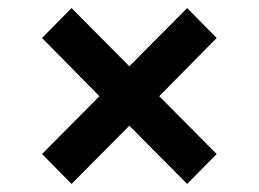

<svg xmlns="http://www.w3.org/2000/svg" viewBox="-20 -567 640 475"><path d="M157 -112 84 -186 226 -329 84 -473 157 -547 300 -403 443 -547 516 -473 374 -329 516 -186 443 -112 300 -256Z"/></svg>

Font: Source Code Pro
Style: Bold
Weight: 700
Monospace: yes
Designer: Paul D. Hunt, Teo Tuominen
Foundry: Adobe Systems Incorporated
Version: Version 2.030;PS 1.000;hotconv 16.6.51;makeotf.lib2.5.65220